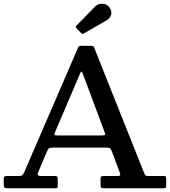

<svg xmlns="http://www.w3.org/2000/svg" viewBox="-20 -1011 912 1031"><path d="M0 -22V-51.5Q0 -66 15.5 -66H81Q96.5 -66 101 -71Q105.5 -76 110 -86L400.5 -758.5Q403.5 -765 414 -765H469.5Q482 -765 485 -757L751 -89.5Q756 -77 759 -71.5Q762 -66 779.5 -66H857Q867.5 -66 870 -63.5Q872.5 -61 872.5 -50V-18Q872.5 -6 870 -3Q867.5 0 855.5 0H539.5Q529 0 524.5 -2.8Q520 -5.5 520 -17V-49.5Q520 -60.5 524.2 -63.2Q528.5 -66 538.5 -66H612Q625.5 -66 625.8 -71.5Q626 -77 623 -85L582.5 -193Q576.5 -209 572.2 -213.8Q568 -218.5 545 -218.5H266Q249.5 -218.5 243.8 -214.8Q238 -211 233 -199.5L186.5 -90Q181 -78 183.2 -72Q185.5 -66 201.5 -66H273.5Q283 -66 286.5 -63Q290 -60 290 -50.5V-16.5Q290 -4.5 287.5 -2.2Q285 0 273 0H26Q11 0 5.5 -3Q0 -6 0 -22ZM409 -614 275 -300Q271.5 -290.5 273 -287Q274.5 -283.5 289 -283.5H521.5Q543.5 -283.5 544.5 -287.8Q545.5 -292 539.5 -307.5L426 -611.5Q420 -627 417.2 -626.8Q414.5 -626.5 409 -614ZM414 -835 391.5 -858.5Q383.5 -867 391.5 -874.5L492 -977Q507 -992.5 531.8 -990.8Q556.5 -989 568.5 -970Q582.5 -948.5 576.2 -930.2Q570 -912 554.5 -903L433 -833Q426.5 -829 423 -829Q419.5 -829 414 -835Z"/></svg>

Font: Besley Medium
Style: Regular
Weight: 500
Designer: Owen Earl
Foundry: indestructible type*
Version: Version 2.001; ttfautohint (v1.8.3)